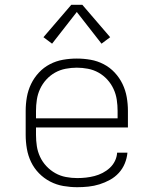

<svg xmlns="http://www.w3.org/2000/svg" viewBox="-20 -772 640 800"><path d="M302 8Q273 8 244 3Q215 -2 189 -15.5Q163 -29 142.5 -50Q122 -71 109.5 -97Q97 -123 92 -152Q87 -181 87 -210V-310Q87 -339 92 -367.5Q97 -396 109.5 -422Q122 -448 142 -469.5Q162 -491 188 -504.5Q214 -518 242.5 -523Q271 -528 300 -528Q329 -528 357.5 -523Q386 -518 412 -504.5Q438 -491 458 -469.5Q478 -448 490.5 -422Q503 -396 508 -367.5Q513 -339 513 -310V-241H130V-210Q130 -186 133.5 -163Q137 -140 147 -118.5Q157 -97 173.5 -79.5Q190 -62 210.5 -50.5Q231 -39 254.5 -34.5Q278 -30 302 -30Q320 -30 338 -32Q356 -34 373.5 -38.5Q391 -43 407.5 -51.5Q424 -60 437.5 -72.5Q451 -85 459 -101.5Q467 -118 468 -136H511Q509 -113 500 -91Q491 -69 475 -51.5Q459 -34 438 -22.5Q417 -11 394.5 -4Q372 3 348.5 5.5Q325 8 302 8ZM130 -279H470V-310Q470 -333 466.5 -356.5Q463 -380 453 -401.5Q443 -423 427 -440.5Q411 -458 390.5 -469.5Q370 -481 346.5 -485.5Q323 -490 300 -490Q277 -490 253.5 -485.5Q230 -481 209.5 -469.5Q189 -458 173 -440.5Q157 -423 147 -401.5Q137 -380 133.5 -356.5Q130 -333 130 -310ZM197 -590 161 -617 277 -752H323L439 -617L403 -590L300 -722Z"/></svg>

Font: Zed Sans Extralight Extended
Style: Regular
Weight: 200
Width: 7
Designer: Belleve Invis
Foundry: Belleve Invis
Version: Version 1.0.0; ttfautohint (v1.8.4)